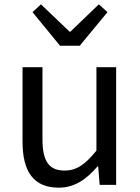

<svg xmlns="http://www.w3.org/2000/svg" viewBox="-20 -853 647 886"><path d="M251 13C325 13 379 -26 430 -85H433L440 0H516V-543H425V-158C373 -94 334 -66 278 -66C206 -66 176 -109 176 -210V-543H84V-199C84 -60 136 13 251 13ZM257 -642H348L476 -797L436 -833L305 -707H301L169 -833L130 -797Z"/></svg>

Font: Noto Sans KR
Style: Regular
Weight: 400
Designer: Ryoko NISHIZUKA 西塚涼子 (kana, bopomofo & ideographs); Paul D. Hunt (Latin, Greek & Cyrillic); Sandoll Communications 산돌커뮤니
Foundry: Adobe
Version: Version 2.004;hotconv 1.0.118;makeotfexe 2.5.65603